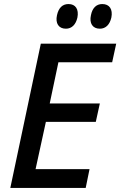

<svg xmlns="http://www.w3.org/2000/svg" viewBox="-20 -930 595 950"><path d="M430 -855C421 -815 438 -788 474 -788C503 -788 523 -808 531 -843C539 -884 522 -910 486 -910C457 -910 437 -891 430 -855ZM262 -855C253 -815 270 -788 306 -788C335 -788 355 -808 363 -843C371 -884 354 -910 319 -910C289 -910 270 -891 262 -855ZM31 0H404L423 -93H156L207 -327H454L474 -418H226L269 -622H535L555 -714H182Z"/></svg>

Font: Noto Sans Medium
Style: Italic
Weight: 500
Italic angle: -12°
Designer: Monotype Design Team
Foundry: Monotype Imaging Inc.
Version: Version 2.013